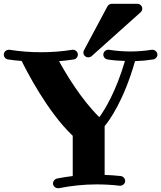

<svg xmlns="http://www.w3.org/2000/svg" viewBox="-58 -966 849 1011"><path d="M771 -678C771 -691 759 -704 745 -704C744 -704 742 -704 741 -704C704 -698 667 -695 629 -695C591 -695 553 -698 515 -704C514 -704 512 -704 511 -704C500 -704 486 -694 486 -678C486 -666 495 -655 508 -653C538 -648 569 -646 600 -645C552 -482 493 -387 465 -349C369 -443 287 -581 253 -644C279 -646 305 -649 330 -653C343 -655 352 -666 352 -678C352 -692 341 -704 326 -704C325 -704 324 -704 323 -704C269 -695 214 -691 159 -691C104 -691 48 -695 -9 -704C-10 -704 -11 -704 -12 -704C-23 -704 -38 -695 -38 -678C-38 -666 -29 -655 -16 -653C8 -649 32 -647 56 -645C81 -595 190 -379 325 -251V-39C297 -36 269 -31 242 -26C230 -23 221 -12 221 0C221 13 233 25 247 25C248 25 250 25 252 25C317 12 383 5 450 5C491 5 532 7 572 12C573 12 574 12 575 12C586 12 601 3 601 -13C601 -26 591 -37 578 -39C550 -42 522 -44 493 -45V-302C517 -330 594 -436 653 -644C685 -645 717 -648 749 -653C761 -655 771 -666 771 -678ZM691 -921C691 -934 680 -946 665 -946H531C521 -946 513 -941 508 -933L384 -701C382 -698 381 -693 381 -689C381 -676 392 -664 407 -664C413 -664 419 -666 424 -670L682 -901C688 -906 691 -913 691 -921Z"/></svg>

Font: Ribeye
Style: Regular
Weight: 400
Designer: Astigmatic (AOETI)
Foundry: Astigmatic (AOETI)
Version: Version 1.000